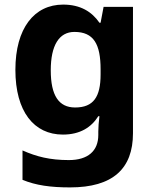

<svg xmlns="http://www.w3.org/2000/svg" viewBox="-20 -576 672 836"><path d="M255 -556C129 -556 47 -453 47 -272C47 -90 128 10 254 10C329 10 378 -22 408 -70H413C410 -49 408 -19 408 -3V12C408 81 363 121 280 121C197 121 139 106 78 79V207C136 231 200 240 285 240C471 240 559 159 559 4V-546H431L418 -477H413C380 -525 330 -556 255 -556ZM304 -437C388 -437 418 -384 418 -274V-252C418 -154 387 -108 307 -108C236 -108 201 -160 201 -270C201 -378 237 -437 304 -437Z"/></svg>

Font: Noto Sans Myanmar UI
Style: Bold
Weight: 700
Designer: Monotype Design Team
Foundry: Monotype Imaging Inc.
Version: Version 2.103